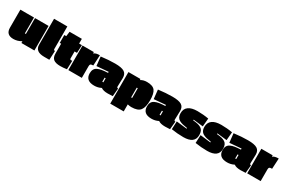

<svg xmlns="http://www.w3.org/2000/svg" viewBox="119 -1868 4811 3243"><g transform="rotate(30 2524.5 -246.5)"><path d="M153 10Q10 10 10 -127V-479H276V-170H296V-479H560V0H307V-32H303Q230 10 153 10Z M580 -125V-630H839V-190Q839 -166 865 -166L857 10H756Q580 10 580 -125Z M1068 10Q977 10 935.5 -23.5Q894 -57 894 -132V-325H867V-479H905L917 -571H1156V-479H1210L1203 -325H1156V-190Q1156 -168 1177 -168H1201L1195 0Q1121 10 1068 10Z M1485 -228V0H1222V-479H1442L1444 -454H1448Q1478 -483 1559 -483L1548 -277H1536Q1508 -277 1496.5 -267Q1485 -257 1485 -228Z M2086 -346 2081 -174Q2081 -150 2106 -150L2092 6Q2032 10 1996 10Q1906 10 1866 -21H1861Q1801 10 1729 10Q1561 10 1561 -136Q1561 -227 1631 -260Q1668 -277 1713 -284Q1758 -291 1827 -294V-315L1599 -296L1580 -472Q1729 -491 1853.5 -491Q1978 -491 2032 -458Q2086 -425 2086 -346ZM1817 -196V-116H1837V-196Z M2453 10Q2424 10 2381 0V137H2118V-479H2350L2354 -459Q2404 -491 2475 -491Q2590 -491 2632 -435Q2674 -379 2674 -246Q2674 -113 2627.5 -51.5Q2581 10 2453 10ZM2391 -131V-321H2371V-131Z M3203 -346 3198 -174Q3198 -150 3223 -150L3209 6Q3149 10 3113 10Q3023 10 2983 -21H2978Q2918 10 2846 10Q2678 10 2678 -136Q2678 -227 2748 -260Q2785 -277 2830 -284Q2875 -291 2944 -294V-315L2716 -296L2697 -472Q2846 -491 2970.5 -491Q3095 -491 3149 -458Q3203 -425 3203 -346ZM2934 -196V-116H2954V-196Z M3678 -472 3664 -312 3473 -333V-319Q3530 -314 3566.5 -305.5Q3603 -297 3632 -279Q3687 -245 3687 -154Q3687 10 3468 10Q3352 10 3235 -9L3242 -165L3447 -141V-155Q3391 -163 3355.5 -172Q3320 -181 3288 -198Q3227 -232 3227 -318Q3227 -404 3286.5 -447.5Q3346 -491 3460 -491Q3574 -491 3678 -472Z M4142 -472 4128 -312 3937 -333V-319Q3994 -314 4030.5 -305.5Q4067 -297 4096 -279Q4151 -245 4151 -154Q4151 10 3932 10Q3816 10 3699 -9L3706 -165L3911 -141V-155Q3855 -163 3819.5 -172Q3784 -181 3752 -198Q3691 -232 3691 -318Q3691 -404 3750.5 -447.5Q3810 -491 3924 -491Q4038 -491 4142 -472Z M4678 -346 4673 -174Q4673 -150 4698 -150L4684 6Q4624 10 4588 10Q4498 10 4458 -21H4453Q4393 10 4321 10Q4153 10 4153 -136Q4153 -227 4223 -260Q4260 -277 4305 -284Q4350 -291 4419 -294V-315L4191 -296L4172 -472Q4321 -491 4445.5 -491Q4570 -491 4624 -458Q4678 -425 4678 -346ZM4409 -196V-116H4429V-196Z M4973 -228V0H4710V-479H4930L4932 -454H4936Q4966 -483 5047 -483L5036 -277H5024Q4996 -277 4984.5 -267Q4973 -257 4973 -228Z"/></g></svg>

Font: Passion One Black
Style: Regular
Weight: 900
Designer: Alejandro Lo Celso
Foundry: Fontstage
Version: Version 1.002